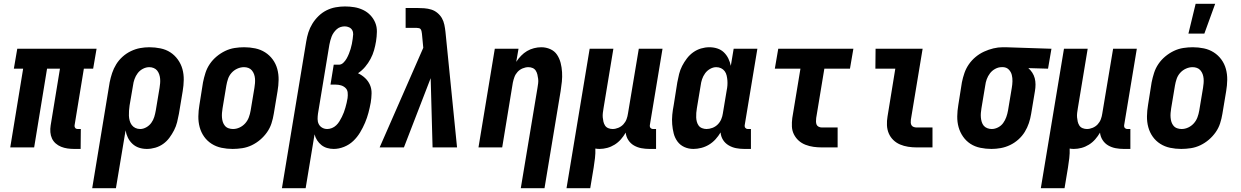

<svg xmlns="http://www.w3.org/2000/svg" viewBox="-20 -777 6540 1012"><path d="M371 8Q353 8 335.5 5.5Q318 3 302 -3.5Q286 -10 273.5 -21Q261 -32 254 -47Q247 -62 245.5 -80Q244 -98 247 -116L296 -415H228L160 0H34L102 -415H53L71 -520H489L471 -415H422L373 -116Q372 -108 376.5 -102.5Q381 -97 389 -97H406L405 8Z M466 215 558 -343Q563 -368 571 -392Q579 -416 592.5 -438Q606 -460 626 -478Q646 -496 670 -507.5Q694 -519 718.5 -523.5Q743 -528 767 -528Q797 -528 826 -522Q855 -516 878 -501Q901 -486 917.5 -463Q934 -440 941.5 -413Q949 -386 948.5 -356Q948 -326 943 -297L923 -177Q919 -155 913.5 -133Q908 -111 897.5 -90.5Q887 -70 873 -51Q859 -32 840 -18.5Q821 -5 798.5 1.5Q776 8 754 8Q732 8 712.5 1.5Q693 -5 678 -19Q663 -33 654 -51.5Q645 -70 642 -90L591 215ZM719 -97Q735 -97 751 -106Q767 -115 777.5 -129.5Q788 -144 793 -160.5Q798 -177 801 -194L821 -314Q823 -326 824 -338Q825 -350 824 -362Q823 -374 819 -385.5Q815 -397 808 -405.5Q801 -414 790 -418.5Q779 -423 767 -423Q750 -423 733.5 -414.5Q717 -406 706 -391.5Q695 -377 689 -360Q683 -343 681 -326L663 -221Q661 -207 660 -193.5Q659 -180 659.5 -167Q660 -154 663.5 -141Q667 -128 674.5 -118Q682 -108 693.5 -102.5Q705 -97 719 -97Z M1206 8Q1176 8 1147.5 2Q1119 -4 1095.5 -19Q1072 -34 1056 -56.5Q1040 -79 1032.5 -106.5Q1025 -134 1025.5 -164Q1026 -194 1031 -223L1050 -343Q1055 -368 1063 -393Q1071 -418 1086 -440Q1101 -462 1122 -479.5Q1143 -497 1167 -508.5Q1191 -520 1216.5 -524Q1242 -528 1267 -528Q1297 -528 1325.5 -522Q1354 -516 1377.5 -501Q1401 -486 1417.5 -463.5Q1434 -441 1441.5 -413.5Q1449 -386 1448.5 -356Q1448 -326 1443 -297L1423 -177Q1419 -152 1411 -127Q1403 -102 1387.5 -80Q1372 -58 1351.5 -40.5Q1331 -23 1307 -11.5Q1283 0 1257 4Q1231 8 1206 8ZM1208 -97Q1226 -97 1243 -105Q1260 -113 1272.5 -127Q1285 -141 1291.5 -158.5Q1298 -176 1301 -194L1321 -314Q1323 -326 1324 -338.5Q1325 -351 1324 -363Q1323 -375 1319 -386Q1315 -397 1307.5 -406Q1300 -415 1289 -419Q1278 -423 1266 -423Q1248 -423 1230.5 -415Q1213 -407 1200.5 -393Q1188 -379 1182 -361.5Q1176 -344 1173 -326L1153 -206Q1151 -194 1150 -181.5Q1149 -169 1150 -157Q1151 -145 1154.5 -134Q1158 -123 1165.5 -114Q1173 -105 1184.5 -101Q1196 -97 1208 -97Z M1466 215 1594 -558Q1598 -583 1605.5 -606.5Q1613 -630 1626.5 -652Q1640 -674 1659 -692.5Q1678 -711 1701 -722.5Q1724 -734 1749 -738.5Q1774 -743 1798 -743Q1824 -743 1848 -739Q1872 -735 1894 -724.5Q1916 -714 1932.5 -696.5Q1949 -679 1958 -657Q1967 -635 1966.5 -609.5Q1966 -584 1962 -559Q1958 -535 1951.5 -512Q1945 -489 1933 -466.5Q1921 -444 1904.5 -424.5Q1888 -405 1867 -391Q1888 -381 1904.5 -365.5Q1921 -350 1930 -329.5Q1939 -309 1938.5 -284.5Q1938 -260 1934 -236Q1929 -209 1922 -182.5Q1915 -156 1904 -130Q1893 -104 1878 -79Q1863 -54 1842 -34Q1821 -14 1793.5 -3Q1766 8 1739 8Q1721 8 1704 3Q1687 -2 1674 -12.5Q1661 -23 1651.5 -37.5Q1642 -52 1638 -69L1591 215ZM1705 -97Q1717 -97 1729.5 -102Q1742 -107 1752 -116.5Q1762 -126 1769 -137.5Q1776 -149 1782 -161Q1788 -173 1792.5 -185Q1797 -197 1800.5 -209.5Q1804 -222 1807 -234.5Q1810 -247 1812 -260Q1814 -275 1812.5 -289.5Q1811 -304 1801 -313.5Q1791 -323 1777.5 -327Q1764 -331 1749 -331H1722L1739 -436H1766Q1779 -436 1789.5 -446Q1800 -456 1807 -468.5Q1814 -481 1819 -493.5Q1824 -506 1828 -519Q1832 -532 1834.5 -545Q1837 -558 1839 -572Q1841 -584 1841.5 -596Q1842 -608 1836.5 -618Q1831 -628 1820 -633Q1809 -638 1797 -638Q1786 -638 1775 -634.5Q1764 -631 1755 -623Q1746 -615 1739 -605Q1732 -595 1728 -584.5Q1724 -574 1721 -563Q1718 -552 1716 -541L1656 -178Q1654 -164 1654 -149.5Q1654 -135 1660 -123Q1666 -111 1678 -104Q1690 -97 1705 -97Z M1981 0 2211 -525 2204 -599Q2203 -605 2202 -611Q2201 -617 2198 -622Q2195 -627 2189 -628.5Q2183 -630 2177 -630H2118V-735H2176Q2196 -735 2216 -733.5Q2236 -732 2253.5 -726.5Q2271 -721 2285.5 -709Q2300 -697 2309 -681.5Q2318 -666 2322 -647Q2326 -628 2328 -609L2389 0H2260L2250 -365L2109 0Z M2725 215 2813 -314Q2815 -326 2816.5 -338Q2818 -350 2816.5 -361.5Q2815 -373 2812.5 -384Q2810 -395 2804 -404.5Q2798 -414 2787.5 -418.5Q2777 -423 2765 -423Q2750 -423 2734.5 -416.5Q2719 -410 2708 -398Q2697 -386 2691.5 -371Q2686 -356 2683 -341L2627 0H2502L2588 -520H2713L2701 -451Q2712 -468 2726.5 -483Q2741 -498 2758 -508Q2775 -518 2794.5 -523Q2814 -528 2833 -528Q2858 -528 2880.5 -518Q2903 -508 2916 -488.5Q2929 -469 2935 -445.5Q2941 -422 2942.5 -397Q2944 -372 2941.5 -347Q2939 -322 2935 -297L2850 215Z M2966 215 3088 -520H3213L3161 -206Q3159 -194 3157.5 -182Q3156 -170 3157 -158.5Q3158 -147 3160.5 -136Q3163 -125 3169 -115.5Q3175 -106 3186 -101.5Q3197 -97 3209 -97Q3224 -97 3239.5 -103.5Q3255 -110 3266 -122Q3277 -134 3282.5 -149Q3288 -164 3290 -179L3347 -520H3472L3405 -116Q3404 -108 3409 -102.5Q3414 -97 3421 -97H3438V8H3403Q3381 8 3360 4Q3339 0 3321 -10.5Q3303 -21 3291.5 -39Q3280 -57 3278 -78Q3267 -59 3252.5 -42.5Q3238 -26 3219.5 -14.5Q3201 -3 3180.5 2.5Q3160 8 3140 8Q3134 8 3129 7.5Q3124 7 3118 6Q3119 31 3116 56.5Q3113 82 3109 107L3091 215Z M3635 8Q3609 8 3587 -2Q3565 -12 3551 -31Q3537 -50 3531 -73.5Q3525 -97 3523 -122Q3521 -147 3523.5 -172.5Q3526 -198 3531 -223L3550 -343Q3554 -365 3559.5 -387Q3565 -409 3575.5 -429.5Q3586 -450 3600.5 -469Q3615 -488 3634 -501.5Q3653 -515 3675 -521.5Q3697 -528 3719 -528Q3741 -528 3761 -521.5Q3781 -515 3795.5 -501Q3810 -487 3819 -468.5Q3828 -450 3832 -430L3847 -520H3972L3905 -116Q3904 -108 3909 -102.5Q3914 -97 3921 -97H3938V8H3903Q3881 8 3860 4Q3839 0 3820.5 -11Q3802 -22 3791 -39.5Q3780 -57 3778 -79Q3767 -60 3751.5 -43Q3736 -26 3717 -14.5Q3698 -3 3676.5 2.5Q3655 8 3635 8ZM3704 -97Q3719 -97 3735 -103Q3751 -109 3763 -121Q3775 -133 3781.5 -148.5Q3788 -164 3790 -179L3810 -299Q3813 -313 3814 -326.5Q3815 -340 3814 -353Q3813 -366 3810 -379Q3807 -392 3799.5 -402Q3792 -412 3780.5 -417.5Q3769 -423 3755 -423Q3739 -423 3723 -414Q3707 -405 3696.5 -390.5Q3686 -376 3680.5 -359.5Q3675 -343 3673 -326L3653 -206Q3651 -194 3650 -182Q3649 -170 3649.5 -158Q3650 -146 3653 -135Q3656 -124 3662.5 -115Q3669 -106 3680.5 -101.5Q3692 -97 3704 -97Z M4312 0Q4290 0 4268 -3Q4246 -6 4225.5 -14Q4205 -22 4189.5 -36Q4174 -50 4164.5 -69Q4155 -88 4154 -110Q4153 -132 4156 -155L4199 -415H4064L4082 -520H4478L4460 -415H4325L4282 -155Q4281 -146 4281 -137Q4281 -128 4284 -120.5Q4287 -113 4295 -109Q4303 -105 4312 -105H4395V0Z M4812 0Q4789 0 4766.5 -3.5Q4744 -7 4724 -15.5Q4704 -24 4688.5 -39Q4673 -54 4664.5 -74Q4656 -94 4655 -117Q4654 -140 4658 -163L4699 -415H4594L4595 -520H4843L4781 -146Q4780 -138 4780.5 -130Q4781 -122 4785 -116Q4789 -110 4796.5 -107.5Q4804 -105 4812 -105H4895V0Z M5206 8Q5176 8 5147 2Q5118 -4 5095 -19Q5072 -34 5056 -57Q5040 -80 5032.5 -107Q5025 -134 5025.5 -164Q5026 -194 5031 -223L5050 -343Q5055 -368 5063.5 -392.5Q5072 -417 5087 -438.5Q5102 -460 5122.5 -477Q5143 -494 5167 -505Q5191 -516 5216 -522Q5241 -528 5265 -528H5281L5522 -520L5504 -415L5400 -418Q5412 -408 5421 -394Q5430 -380 5434 -364.5Q5438 -349 5438 -331.5Q5438 -314 5435 -297L5415 -177Q5411 -152 5403 -128Q5395 -104 5381.5 -82Q5368 -60 5348 -42Q5328 -24 5304 -12.5Q5280 -1 5255 3.5Q5230 8 5206 8ZM5207 -97Q5224 -97 5240.5 -105.5Q5257 -114 5267.5 -128.5Q5278 -143 5284 -160Q5290 -177 5293 -194L5313 -314Q5316 -331 5316.5 -348.5Q5317 -366 5313 -382Q5309 -398 5297.5 -410Q5286 -422 5268 -423H5259Q5242 -423 5225.5 -414Q5209 -405 5198 -390.5Q5187 -376 5181 -359.5Q5175 -343 5173 -326L5153 -206Q5151 -194 5150 -182Q5149 -170 5150 -158Q5151 -146 5154.5 -134.5Q5158 -123 5165 -114.5Q5172 -106 5183.5 -101.5Q5195 -97 5207 -97Z M5466 215 5588 -520H5713L5661 -206Q5659 -194 5657.5 -182Q5656 -170 5657 -158.5Q5658 -147 5660.5 -136Q5663 -125 5669 -115.5Q5675 -106 5686 -101.5Q5697 -97 5709 -97Q5724 -97 5739.5 -103.5Q5755 -110 5766 -122Q5777 -134 5782.5 -149Q5788 -164 5790 -179L5847 -520H5972L5905 -116Q5904 -108 5909 -102.5Q5914 -97 5921 -97H5938V8H5903Q5881 8 5860 4Q5839 0 5821 -10.5Q5803 -21 5791.5 -39Q5780 -57 5778 -78Q5767 -59 5752.5 -42.5Q5738 -26 5719.5 -14.5Q5701 -3 5680.5 2.5Q5660 8 5640 8Q5634 8 5629 7.5Q5624 7 5618 6Q5619 31 5616 56.5Q5613 82 5609 107L5591 215Z M6244 -600 6282 -757H6385L6328 -600ZM6206 8Q6176 8 6147.5 2Q6119 -4 6095.5 -19Q6072 -34 6056 -56.5Q6040 -79 6032.5 -106.5Q6025 -134 6025.5 -164Q6026 -194 6031 -223L6050 -343Q6055 -368 6063 -393Q6071 -418 6086 -440Q6101 -462 6122 -479.5Q6143 -497 6167 -508.5Q6191 -520 6216.5 -524Q6242 -528 6267 -528Q6297 -528 6325.5 -522Q6354 -516 6377.5 -501Q6401 -486 6417.5 -463.5Q6434 -441 6441.5 -413.5Q6449 -386 6448.5 -356Q6448 -326 6443 -297L6423 -177Q6419 -152 6411 -127Q6403 -102 6387.5 -80Q6372 -58 6351.5 -40.5Q6331 -23 6307 -11.5Q6283 0 6257 4Q6231 8 6206 8ZM6208 -97Q6226 -97 6243 -105Q6260 -113 6272.5 -127Q6285 -141 6291.5 -158.5Q6298 -176 6301 -194L6321 -314Q6323 -326 6324 -338.5Q6325 -351 6324 -363Q6323 -375 6319 -386Q6315 -397 6307.5 -406Q6300 -415 6289 -419Q6278 -423 6266 -423Q6248 -423 6230.5 -415Q6213 -407 6200.5 -393Q6188 -379 6182 -361.5Q6176 -344 6173 -326L6153 -206Q6151 -194 6150 -181.5Q6149 -169 6150 -157Q6151 -145 6154.5 -134Q6158 -123 6165.5 -114Q6173 -105 6184.5 -101Q6196 -97 6208 -97Z"/></svg>

Font: Iosevka SS18 Extrabold
Style: Italic
Weight: 800
Italic angle: -9°
Monospace: yes
Designer: Belleve Invis
Foundry: Belleve Invis
Version: Version 25.1.1; ttfautohint (v1.8.4)